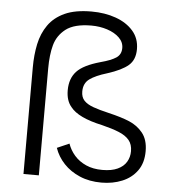

<svg xmlns="http://www.w3.org/2000/svg" viewBox="-52 -755 727 809"><g transform="rotate(5 312.0 -350.0)"><path d="M406.5 7.5Q355 7.5 314.8 -9.8Q274.5 -27 247 -56.2Q219.5 -85.5 207 -122L258.5 -144.5Q268 -117 287.5 -94.8Q307 -72.5 336.8 -59.2Q366.5 -46 405.5 -46Q445 -46 470.2 -57.8Q495.5 -69.5 507.5 -89.8Q519.5 -110 519.5 -135Q519.5 -163.5 504.8 -181.5Q490 -199.5 460.8 -211.5Q431.5 -223.5 388.5 -234Q286 -256 253.5 -298.5Q231.5 -324 231.5 -368Q231.5 -417.5 259.5 -447.8Q287.5 -478 359 -498Q402.5 -509.5 423.8 -523.5Q445 -537.5 445 -565Q445 -590 425.5 -608.8Q406 -627.5 374.5 -637.8Q343 -648 307.5 -648Q235.5 -648 199 -620Q164 -592.5 152.8 -551.2Q141.5 -510 141.5 -451.5V0H76.5V-451.5Q76.5 -503.5 86.2 -549.8Q96 -596 120.8 -631.2Q145.5 -666.5 189.8 -686.8Q234 -707 303 -707Q359.5 -707 405.8 -690.5Q452 -674 479.5 -642.5Q507 -611 507 -565.5Q507 -520.5 479.5 -496.8Q452 -473 391 -453.5Q342.5 -439 317.8 -421Q293 -403 293 -368Q293 -344 306.2 -329.8Q319.5 -315.5 346 -306Q372.5 -296.5 411.5 -287.5Q467 -274.5 501 -260Q535 -245.5 557 -218.5Q581 -189.5 581 -140.5Q581 -90.5 557.2 -57.8Q533.5 -25 494 -8.8Q454.5 7.5 406.5 7.5Z"/></g></svg>

Font: Acari Sans Neue
Style: Regular
Weight: 400
Designer: Alfredo Marco Pradil (font), Cristiano Sobral (main changes)
Foundry: Hanken Design Co. (font), Cristiano Sobral (main changes)
Version: Version 2.459;March 19, 2022;FontCreator 14.0.0.2808 64-bit;